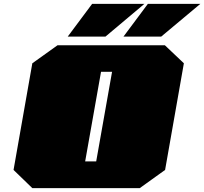

<svg xmlns="http://www.w3.org/2000/svg" viewBox="-20 -972 1055 992"><path d="M330 -783 456 -952H726L525 -783ZM618 -783 744 -952H1015L813 -783ZM147 0 50 -94 147 -645 277 -738H832L930 -645L833 -94L702 0ZM420 -138H477L559 -601H502Z"/></svg>

Font: Tomorrow Black
Style: Italic
Weight: 900
Italic angle: -10°
Designer: Tony de Marco, Monica Rizzolli
Foundry: Just in Type
Version: Version 2.002